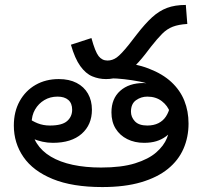

<svg xmlns="http://www.w3.org/2000/svg" viewBox="-20 -745 818 777"><path d="M394 12Q273 12 193.5 -20.5Q114 -53 75 -109.5Q36 -166 36 -237Q36 -293 59.5 -335.5Q83 -378 124 -401.5Q165 -425 218 -425Q260 -425 290 -409.5Q320 -394 336 -366Q352 -338 352 -301Q352 -240 310.5 -203.5Q269 -167 194 -167Q172 -167 152 -171.5Q132 -176 115 -183Q98 -190 83 -199L90 -270Q110 -255 132.5 -246Q155 -237 182 -237Q231 -237 251.5 -255Q272 -273 272 -301Q272 -327 256.5 -340.5Q241 -354 213 -354Q183 -354 159.5 -340Q136 -326 122 -302Q108 -278 108 -246V-241Q108 -198 128.5 -165.5Q149 -133 186 -111Q223 -89 274.5 -78Q326 -67 389 -67Q472 -67 526.5 -84Q581 -101 612 -128Q643 -155 655.5 -186Q668 -217 668 -246V-290Q659 -317 635 -335.5Q611 -354 576 -354Q551 -354 530.5 -339.5Q510 -325 510 -293Q510 -271 526 -254Q542 -237 576 -237Q602 -237 621 -246.5Q640 -256 651.5 -273.5Q663 -291 668 -314L684 -224Q669 -206 651.5 -193Q634 -180 612.5 -173.5Q591 -167 563 -167Q525 -167 495 -182Q465 -197 448 -224.5Q431 -252 431 -290Q431 -346 466.5 -377.5Q502 -409 561 -409Q567 -409 574.5 -408Q582 -407 591 -405Q600 -403 608 -400L596 -399Q576 -409 545 -415Q514 -421 482.5 -424.5Q451 -428 429 -428L449 -496Q526 -489 582 -467.5Q638 -446 673.5 -413Q709 -380 726 -337.5Q743 -295 743 -245Q743 -190 722.5 -143Q702 -96 659.5 -61.5Q617 -27 551 -7.5Q485 12 394 12ZM409 -425Q380 -425 353.5 -436Q327 -447 305 -477.5Q283 -508 267 -564L350 -591Q365 -536 379 -518Q393 -500 415 -500Q435 -500 452.5 -512.5Q470 -525 502 -565L533 -605Q567 -649 595.5 -675Q624 -701 656 -713Q688 -725 732 -725L738 -648Q703 -646 679.5 -637Q656 -628 636.5 -608.5Q617 -589 591 -556L568 -526Q540 -490 515 -468Q490 -446 464.5 -435.5Q439 -425 409 -425Z"/></svg>

Font: utelugu05
Style: Book
Weight: 400
Designer: Jelle Bosma - Monotype Design Team
Foundry: Monotype Imaging Inc.
Version: Version 2.003